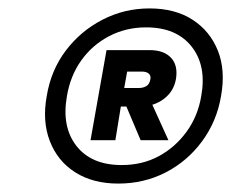

<svg xmlns="http://www.w3.org/2000/svg" viewBox="-20 -732 549 456"><path d="M261 -296Q201 -296 159 -322.5Q117 -349 98.5 -396.5Q80 -444 91 -504Q101 -565 136 -611.5Q171 -658 223 -685Q275 -712 335 -712Q396 -712 437.5 -685Q479 -658 497.5 -611.5Q516 -565 505 -504Q495 -444 460 -396.5Q425 -349 373.5 -322.5Q322 -296 261 -296ZM314 -399 273 -496H336L380 -399ZM269 -340Q318 -340 357 -361Q396 -382 423 -419Q450 -456 458 -504Q471 -576 435 -621.5Q399 -667 327 -667Q279 -667 239 -646Q199 -625 173 -588.5Q147 -552 139 -504Q126 -431 161.5 -385.5Q197 -340 269 -340ZM195 -399 233 -613H335Q369 -613 386 -595Q403 -577 398 -545Q393 -515 369 -497Q345 -479 312 -479H267L254 -399ZM275 -523H310Q320 -523 327.5 -527.5Q335 -532 337 -543Q339 -552 333.5 -557Q328 -562 317 -562H282Z"/></svg>

Font: DM Sans 36pt SemiBold
Style: Italic
Weight: 600
Italic angle: -10°
Designer: Colophon Foundry, Jonny Pinhorn
Foundry: Colophon Foundry
Version: Version 4.004;gftools[0.9.30]